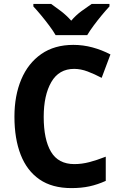

<svg xmlns="http://www.w3.org/2000/svg" viewBox="-20 -954 619 984"><path d="M360 -601Q282 -601 243 -533.5Q204 -466 204 -355Q204 -239 241.5 -176Q279 -113 361 -113Q399 -113 437.5 -123Q476 -133 522 -151V-27Q480 -8 438.5 1Q397 10 346 10Q247 10 182.5 -34.5Q118 -79 86 -161Q54 -243 54 -356Q54 -464 89 -547Q124 -630 191.5 -677Q259 -724 356 -724Q406 -724 454 -711Q502 -698 546 -675L501 -555Q465 -574 429.5 -587.5Q394 -601 360 -601ZM265 -774Q253 -795 232.5 -822.5Q212 -850 190 -876.5Q168 -903 151 -921V-934H242Q265 -918 293 -896.5Q321 -875 345 -848Q369 -876 397.5 -897Q426 -918 450 -934H541V-921Q524 -903 502 -876.5Q480 -850 460 -823Q440 -796 427 -774Z"/></svg>

Font: Noto Sans Gurmukhi UI SemiCondensed
Style: Bold
Weight: 700
Width: 4
Designer: Jelle Bosma - Monotype Design Team
Foundry: Monotype Imaging Inc.
Version: Version 2.004; ttfautohint (v1.8.4.7-5d5b)